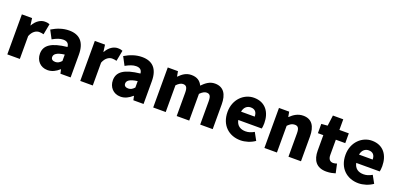

<svg xmlns="http://www.w3.org/2000/svg" viewBox="10 -1635 5313 2565"><g transform="rotate(20 2666.0 -353.0)"><path d="M72 0H250V-325C279 -400 330 -427 372 -427C397 -427 414 -423 435 -418L464 -571C448 -578 429 -583 395 -583C338 -583 275 -546 233 -470H230L217 -569H72Z M647 14C710 14 763 -15 810 -57H815L827 0H972V-323C972 -501 889 -583 742 -583C653 -583 572 -553 497 -508L559 -391C616 -423 663 -441 708 -441C766 -441 790 -414 794 -368C572 -344 478 -279 478 -159C478 -64 542 14 647 14ZM708 -124C671 -124 647 -140 647 -173C647 -213 683 -246 794 -260V-169C768 -141 744 -124 708 -124Z M1109 0H1287V-325C1316 -400 1367 -427 1409 -427C1434 -427 1451 -423 1472 -418L1501 -571C1485 -578 1466 -583 1432 -583C1375 -583 1312 -546 1270 -470H1267L1254 -569H1109Z M1684 14C1747 14 1800 -15 1847 -57H1852L1864 0H2009V-323C2009 -501 1926 -583 1779 -583C1690 -583 1609 -553 1534 -508L1596 -391C1653 -423 1700 -441 1745 -441C1803 -441 1827 -414 1831 -368C1609 -344 1515 -279 1515 -159C1515 -64 1579 14 1684 14ZM1745 -124C1708 -124 1684 -140 1684 -173C1684 -213 1720 -246 1831 -260V-169C1805 -141 1781 -124 1745 -124Z M2146 0H2324V-380C2357 -415 2388 -431 2414 -431C2459 -431 2480 -409 2480 -330V0H2658V-380C2692 -415 2723 -431 2749 -431C2794 -431 2814 -409 2814 -330V0H2992V-352C2992 -494 2938 -583 2814 -583C2738 -583 2685 -539 2636 -489C2607 -550 2559 -583 2480 -583C2403 -583 2354 -544 2307 -497H2304L2291 -569H2146Z M3389 14C3455 14 3533 -9 3592 -51L3533 -158C3492 -134 3454 -122 3413 -122C3341 -122 3287 -154 3271 -232H3605C3609 -246 3613 -277 3613 -309C3613 -464 3533 -583 3369 -583C3232 -583 3099 -469 3099 -285C3099 -96 3225 14 3389 14ZM3268 -349C3280 -416 3323 -447 3372 -447C3437 -447 3462 -405 3462 -349Z M3727 0H3905V-380C3939 -413 3963 -431 4003 -431C4048 -431 4069 -409 4069 -330V0H4247V-352C4247 -494 4194 -583 4070 -583C3993 -583 3935 -544 3888 -498H3885L3872 -569H3727Z M4609 14C4667 14 4708 2 4738 -7L4710 -136C4696 -131 4676 -125 4658 -125C4616 -125 4586 -150 4586 -213V-430H4720V-569H4586V-720H4439L4419 -569L4331 -562V-430H4408V-211C4408 -77 4466 14 4609 14Z M5066 14C5132 14 5210 -9 5269 -51L5210 -158C5169 -134 5131 -122 5090 -122C5018 -122 4964 -154 4948 -232H5282C5286 -246 5290 -277 5290 -309C5290 -464 5210 -583 5046 -583C4909 -583 4776 -469 4776 -285C4776 -96 4902 14 5066 14ZM4945 -349C4957 -416 5000 -447 5049 -447C5114 -447 5139 -405 5139 -349Z"/></g></svg>

Font: Noto Sans HK Black
Style: Regular
Weight: 900
Designer: Ryoko NISHIZUKA 西塚涼子 (kana, bopomofo & ideographs); Paul D. Hunt (Latin, Greek & Cyrillic); Sandoll Communications 산돌커뮤니
Foundry: Adobe
Version: Version 2.004;hotconv 1.0.118;makeotfexe 2.5.65603